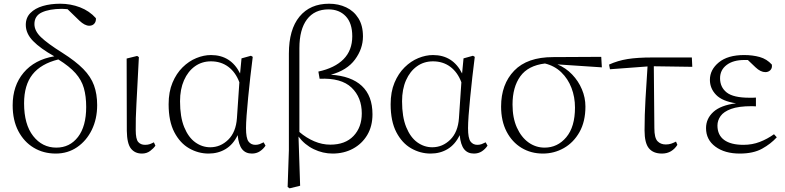

<svg xmlns="http://www.w3.org/2000/svg" viewBox="-20 -820 4264 1043"><path d="M286.1 -18.1Q358.9 -18.1 403.6 -75.9Q448.2 -133.8 448.2 -238.8Q448.2 -297.4 435.5 -341.6Q422.9 -385.7 390.1 -422.6Q357.4 -459.5 296.9 -497.1Q202.6 -473.6 156.7 -415.8Q110.8 -357.9 110.8 -258.8Q110.8 -144 160.2 -81.1Q209.5 -18.1 286.1 -18.1ZM411.1 -708 347.2 -770Q339.4 -770.5 331.5 -771.2Q323.7 -772 315.9 -772Q247.6 -771.5 207.3 -752.7Q167 -733.9 167 -689Q167 -652.3 202.4 -618.2Q237.8 -584 318.8 -533.2Q391.1 -487.3 432.4 -445.3Q473.6 -403.3 490.7 -356.2Q507.8 -309.1 507.8 -249Q507.8 -174.3 478.8 -114.7Q449.7 -55.2 398.9 -20.5Q348.1 14.2 283.2 14.2Q215.8 14.2 163.1 -17.6Q110.4 -49.3 79.6 -107.9Q48.8 -166.5 48.8 -248Q48.8 -354.5 108.4 -425.3Q168 -496.1 274.9 -514.2Q199.2 -556.6 159.7 -597.2Q120.1 -637.7 120.1 -685.1Q120.1 -724.1 145.3 -749.5Q170.4 -774.9 212.6 -787.4Q254.9 -799.8 307.1 -799.8Q363.3 -799.8 414.6 -780.3Q465.8 -760.7 501 -721.2Q502.4 -703.1 492.4 -691.7Q482.4 -680.2 464.8 -680.2Q440.4 -680.2 411.1 -708Z M751 14.2Q712.9 14.2 691.4 -12.9Q669.9 -40 668.9 -108.9L668 -502L725.1 -516.1L734.4 -509.8Q730 -424.3 726.8 -362.8Q723.6 -301.3 721.2 -256.8Q718.8 -212.4 717.8 -178.5Q716.8 -144.5 717.3 -113.8Q717.3 -64.5 730.7 -48.8Q744.1 -33.2 768.1 -33.2Q783.2 -33.2 793.9 -37.1Q804.7 -41 815.9 -46.9L824.2 -28.8Q814.5 -14.2 795.7 0Q776.9 14.2 751 14.2Z M1267.1 -178.2 1280.3 -373Q1259.8 -427.7 1220 -457.3Q1180.2 -486.8 1126 -486.8Q1076.7 -486.8 1038.8 -459.7Q1001 -432.6 979.5 -383.8Q958 -335 958 -270Q958 -184.6 980.7 -129.2Q1003.4 -73.7 1040.8 -46.9Q1078.1 -20 1122.1 -20Q1177.7 -20 1219.7 -61Q1261.7 -102.1 1267.1 -178.2ZM1412.1 -46.9 1422.4 -28.8Q1410.2 -10.3 1391.6 2Q1373 14.2 1348.1 14.2Q1314.5 14.2 1295.4 -9.3Q1276.4 -32.7 1271 -85.9Q1247.1 -35.6 1206.3 -10.7Q1165.5 14.2 1113.3 14.2Q1057.1 14.2 1007.6 -14.2Q958 -42.5 927 -101.8Q896 -161.1 896 -253.9Q896 -320.8 917 -370.8Q938 -420.9 971.9 -454.3Q1005.9 -487.8 1046.4 -504.4Q1086.9 -521 1126 -521Q1234.4 -521 1284.2 -420.9L1292 -502.9L1343.3 -517.1L1353 -511.2Q1346.2 -459 1339.8 -401.9Q1333.5 -344.7 1328.1 -290.8Q1322.8 -236.8 1319.6 -193.1Q1316.4 -149.4 1316.4 -124Q1316.4 -69.8 1329.8 -51.5Q1343.3 -33.2 1367.2 -33.2Q1379.9 -33.2 1390.4 -37.1Q1400.9 -41 1412.1 -46.9Z M1606.4 -558.1V-103Q1644 -70.8 1687 -52.5Q1730 -34.2 1774.4 -34.2Q1855.5 -34.2 1900.4 -81.3Q1945.3 -128.4 1945.3 -204.1Q1945.3 -291 1889.6 -344.2Q1834 -397.5 1716.3 -392.1L1709.5 -431.2Q1798.8 -450.7 1846.2 -498.5Q1893.6 -546.4 1893.6 -623Q1893.6 -694.3 1858.2 -731.7Q1822.8 -769 1764.6 -769Q1688.5 -769 1647.5 -714.6Q1606.4 -660.2 1606.4 -558.1ZM1549.3 -3.9V-528.8Q1549.3 -659.7 1606.9 -729.7Q1664.6 -799.8 1767.6 -799.8Q1818.8 -799.8 1860.6 -780Q1902.3 -760.3 1927 -720.7Q1951.7 -681.2 1951.7 -622.1Q1951.7 -555.2 1908.4 -496.6Q1865.2 -438 1777.3 -414.1Q1887.7 -407.2 1945.6 -353.3Q2003.4 -299.3 2003.4 -199.2Q2003.4 -134.3 1974.9 -86.4Q1946.3 -38.6 1897.2 -12.2Q1848.1 14.2 1786.6 14.2Q1733.9 14.2 1684.6 -9.5Q1635.3 -33.2 1601.6 -78.1L1610.4 189L1553.2 203.1L1542.5 195.8Z M2473.1 -178.2 2486.3 -373Q2465.8 -427.7 2426 -457.3Q2386.2 -486.8 2332 -486.8Q2282.7 -486.8 2244.9 -459.7Q2207 -432.6 2185.5 -383.8Q2164.1 -335 2164.1 -270Q2164.1 -184.6 2186.8 -129.2Q2209.5 -73.7 2246.8 -46.9Q2284.2 -20 2328.1 -20Q2383.8 -20 2425.8 -61Q2467.8 -102.1 2473.1 -178.2ZM2618.2 -46.9 2628.4 -28.8Q2616.2 -10.3 2597.7 2Q2579.1 14.2 2554.2 14.2Q2520.5 14.2 2501.5 -9.3Q2482.4 -32.7 2477.1 -85.9Q2453.1 -35.6 2412.4 -10.7Q2371.6 14.2 2319.3 14.2Q2263.2 14.2 2213.6 -14.2Q2164.1 -42.5 2133.1 -101.8Q2102.1 -161.1 2102.1 -253.9Q2102.1 -320.8 2123 -370.8Q2144 -420.9 2178 -454.3Q2211.9 -487.8 2252.4 -504.4Q2293 -521 2332 -521Q2440.4 -521 2490.2 -420.9L2498 -502.9L2549.3 -517.1L2559.1 -511.2Q2552.2 -459 2545.9 -401.9Q2539.6 -344.7 2534.2 -290.8Q2528.8 -236.8 2525.6 -193.1Q2522.5 -149.4 2522.5 -124Q2522.5 -69.8 2535.9 -51.5Q2549.3 -33.2 2573.2 -33.2Q2585.9 -33.2 2596.4 -37.1Q2606.9 -41 2618.2 -46.9Z M2938.5 -18.1Q3008.8 -18.1 3056.2 -74.5Q3103.5 -130.9 3103.5 -235.8Q3103.5 -292.5 3084.5 -342.3Q3065.4 -392.1 3029.1 -427.2Q2992.7 -462.4 2940.4 -475.1Q2848.6 -463.9 2806.4 -405.3Q2764.2 -346.7 2764.2 -252Q2764.2 -179.7 2787.8 -127.2Q2811.5 -74.7 2850.8 -46.4Q2890.1 -18.1 2938.5 -18.1ZM3249.5 -454.1 3008.3 -470.2Q3053.7 -451.2 3087.9 -415.5Q3122.1 -379.9 3141.1 -334.7Q3160.2 -289.6 3160.2 -241.2Q3160.2 -159.7 3127.9 -102.5Q3095.7 -45.4 3043 -15.6Q2990.2 14.2 2929.2 14.2Q2864.3 14.2 2813 -16.8Q2761.7 -47.9 2731.9 -105.2Q2702.1 -162.6 2702.1 -241.2Q2702.1 -362.3 2773.2 -436Q2844.2 -509.8 2984.4 -509.8L3246.1 -511.2Z M3531.7 -460 3534.7 -124Q3534.7 -70.8 3551.8 -53Q3568.8 -35.2 3596.7 -35.2Q3613.8 -35.2 3626.7 -39.8Q3639.6 -44.4 3652.3 -50.8L3659.7 -33.2Q3646 -11.2 3625 1.5Q3604 14.2 3575.7 14.2Q3528.8 14.2 3505.1 -14.4Q3481.4 -43 3481.4 -111.8Q3481.4 -193.8 3486.6 -283.9Q3491.7 -374 3497.6 -459L3293.5 -443.8L3288.6 -469.2Q3335.9 -490.7 3389.4 -499.3Q3442.9 -507.8 3522.5 -507.8H3738.3L3740.7 -457Z M4184.6 -90.8 4199.7 -74.2Q4167.5 -38.6 4119.9 -12.2Q4072.3 14.2 3998.5 14.2Q3917 14.2 3866.2 -23.4Q3815.4 -61 3815.4 -124Q3815.4 -175.8 3855.5 -212.2Q3895.5 -248.5 3978.5 -258.8Q3903.8 -270 3870.1 -304.7Q3836.4 -339.4 3836.4 -386.2Q3836.4 -441.4 3885 -481.2Q3933.6 -521 4022.5 -521Q4068.4 -521 4106.9 -510.3Q4145.5 -499.5 4172.9 -469.2Q4175.8 -450.2 4165 -439.2Q4154.3 -428.2 4137.7 -428.2Q4111.8 -428.2 4084.5 -454.1L4042.5 -494.1Q4038.1 -494.1 4033.4 -494.1Q4028.8 -494.1 4023.4 -494.1Q3962.9 -494.1 3927.2 -467Q3891.6 -439.9 3891.6 -395Q3891.6 -346.2 3927.7 -317.6Q3963.9 -289.1 4051.8 -289.1Q4060.1 -289.1 4069.6 -289.1Q4079.1 -289.1 4086.4 -290V-242.2Q4079.1 -242.7 4073.2 -242.9Q4067.4 -243.2 4063.5 -243.2Q3992.2 -243.2 3951.7 -228.3Q3911.1 -213.4 3894.3 -189.5Q3877.4 -165.5 3877.4 -138.2Q3877.4 -86.4 3913.8 -59.8Q3950.2 -33.2 4018.6 -33.2Q4066.4 -33.2 4107.4 -49.1Q4148.4 -64.9 4184.6 -90.8Z"/></svg>

Font: Source Han Serif CN ExtraLight
Style: Regular
Weight: 250
Designer: Ryoko NISHIZUKA  (kana & ideographs); Frank Grießhammer (Latin, Greek & Cyrillic); Wenlong ZHANG  (bopomofo); Sandoll Co
Foundry: Adobe Systems Incorporated
Version: Version 1.001;PS 1.001;hotconv 16.6.54;makeotf.lib2.5.65590